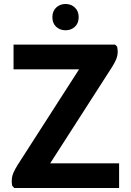

<svg xmlns="http://www.w3.org/2000/svg" viewBox="-20 -944 657 964"><path d="M52 0 42 -10Q40 -16 39.5 -23Q39 -30 39 -35Q39 -57 47 -75.5Q55 -94 68 -115L377 -596H48V-720H558L568 -710Q569 -705 570 -697.5Q571 -690 571 -685Q571 -664 562.5 -644.5Q554 -625 541 -605L232 -124H578V0ZM309 -792Q281 -792 262 -809.5Q243 -827 243 -858Q243 -888 262 -906Q281 -924 309 -924Q337 -924 356 -906Q375 -888 375 -858Q375 -827 356 -809.5Q337 -792 309 -792Z"/></svg>

Font: Kufam SemiBold
Style: Regular
Weight: 600
Designer: Wael Morcos, Artur Schmal
Foundry: Original Type
Version: Version 1.300; ttfautohint (v1.8.3)